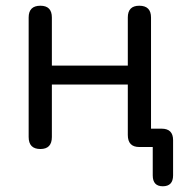

<svg xmlns="http://www.w3.org/2000/svg" viewBox="-20 -513 651 670"><path d="M548 137Q513 137 513 99V0H466Q426 0 426 -42V-218H161V-35Q161 7 121 7Q80 7 80 -35V-452Q80 -493 121 -493Q161 -493 161 -452V-284H426V-452Q426 -493 466 -493Q507 -493 507 -452V-64H544Q584 -64 584 -24V99Q584 137 548 137Z"/></svg>

Font: Nunito
Style: Regular
Weight: 400
Designer: Vernon Adams
Foundry: Vernon Adams
Version: Version 3.602